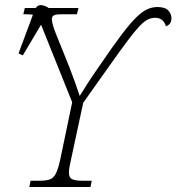

<svg xmlns="http://www.w3.org/2000/svg" viewBox="-20 -746 704 766"><path d="M97 0 102 -25H140Q165 -25 179.5 -30.5Q194 -36 203 -54Q212 -72 220 -108L268 -338L144 -647Q133 -675 124 -682Q115 -689 86 -689H73L79 -714H293L287 -689H226Q202 -689 194.5 -684.5Q187 -680 187 -670Q187 -652 202 -614L256 -480Q267 -452 279 -418.5Q291 -385 298 -363Q310 -383 330 -414Q350 -445 376 -482Q429 -560 464.5 -607Q500 -654 525 -678Q550 -702 569.5 -710Q589 -718 608 -718Q638 -718 651 -704.5Q664 -691 664 -673Q664 -649 642 -641Q632 -675 599 -675Q583 -675 568.5 -667.5Q554 -660 535.5 -640.5Q517 -621 489 -583.5Q461 -546 418 -485.5Q375 -425 312 -336L263 -108Q255 -74 255 -58Q255 -37 268 -31Q281 -25 307 -25H346L341 0ZM71 -525 54 -533 118 -705Q127 -727 144.5 -725.5Q162 -724 177 -712L175 -700Z"/></svg>

Font: Noto Serif ExtraLight
Style: Italic
Weight: 200
Italic angle: -12°
Designer: Monotype Design Team
Foundry: Monotype Imaging Inc.
Version: Version 2.014; ttfautohint (v1.8.4.7-5d5b)